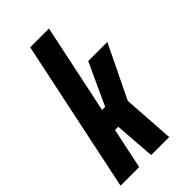

<svg xmlns="http://www.w3.org/2000/svg" viewBox="-244 -812 882 882"><g transform="rotate(-45 197.0 -371.5)"><path d="M-15 0 141 -743H263L171 -306H191L285 -510H409L284 -252L301 0H184L169 -199H148L106 0Z"/></g></svg>

Font: Saira ExtraCondensed ExtraBold
Style: Italic
Weight: 800
Width: 2
Italic angle: -12°
Designer: Hector Gatti with collaboration of the Omnibus-Type team
Foundry: Omnibus-Type
Version: Version 1.101